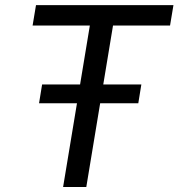

<svg xmlns="http://www.w3.org/2000/svg" viewBox="-20 -748 714 768"><path d="M110.4 -646 124 -727.5H673.8L660.2 -646H432.1L325.2 0H232.4L339.4 -646ZM136.2 -335 148.4 -410.2H545.4L533.2 -335Z"/></svg>

Font: Adwaita Sans
Style: Italic
Weight: 400
Italic angle: -9.39999°
Designer: Rasmus Andersson
Foundry: rsms
Version: Version 4.001;git-9221beed3